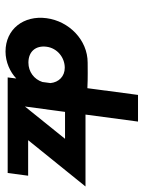

<svg xmlns="http://www.w3.org/2000/svg" viewBox="70 -594 532 713"><g transform="rotate(90 336.5 -238.0)"><path d="M154 -144C159 -184 194 -212 232 -212C264 -212 286 -190 289 -159L285 -129C275 -98 247 -77 213 -77C172 -77 149 -104 154 -144ZM406 -289 432 -484H333L308 -296C269 -298 230 -297 213 -297C129 -297 59 -228 48 -144C37 -60 88 8 172 8C211 8 248 -9 272 -32L268 0H623L633 -76H501L673 -289ZM376 -64 396 -213H496Z"/></g></svg>

Font: Hussar Tani
Style: Kurs
Weight: 700
Foundry: Cannot Into Space Fonts
Version: Version 0.92